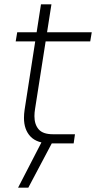

<svg xmlns="http://www.w3.org/2000/svg" viewBox="-20 -658 441 881"><path d="M213 0Q150 0 120 -31.5Q90 -63 90 -117Q90 -135 93 -155L168 -638H216L141 -159Q138 -141 138 -125Q138 -87 157.5 -64.5Q177 -42 223 -42H324L318 0ZM52 -468 59 -510H401L394 -468ZM63 203 176 -16H226L110 203Z"/></svg>

Font: MuseoModerno Thin ExtraLight
Style: Italic
Weight: 250
Italic angle: -9°
Version: Version 1.003